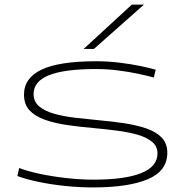

<svg xmlns="http://www.w3.org/2000/svg" viewBox="-20 -810 805 840"><path d="M56 -40 64 -75Q100 -61 154 -49.5Q208 -38 270 -31Q332 -24 389 -24Q526 -24 597.5 -52.5Q669 -81 669 -139Q669 -170 645.5 -189.5Q622 -209 582 -220.5Q542 -232 491.5 -238.5Q441 -245 387 -250Q328 -255 273.5 -263Q219 -271 176.5 -286Q134 -301 109.5 -327Q85 -353 85 -396Q85 -469 162 -505.5Q239 -542 400 -542Q452 -542 501.5 -536Q551 -530 592.5 -521.5Q634 -513 661 -505L653 -471Q627 -478 585.5 -487Q544 -496 495.5 -502Q447 -508 400 -508Q262 -508 194.5 -481Q127 -454 127 -399Q127 -365 151.5 -344.5Q176 -324 216.5 -312.5Q257 -301 308 -295Q359 -289 412 -284Q469 -279 522.5 -271Q576 -263 619 -248.5Q662 -234 687 -208.5Q712 -183 712 -142Q712 -62 627 -26Q542 10 387 10Q327 10 264.5 3.5Q202 -3 147.5 -14.5Q93 -26 56 -40ZM346 -596 557 -790H610L391 -596Z"/></svg>

Font: Georama ExtraExtended ExtraLight
Style: Regular
Weight: 200
Width: 8
Designer: Jean-Baptiste Levee
Foundry: Production Type
Version: Version 1.000